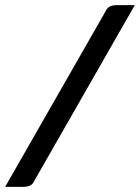

<svg xmlns="http://www.w3.org/2000/svg" viewBox="-20 -685 543 745"><path d="M503 -665 114 15Q109 25 105 29Q94 40 71 40H0L389 -640Q394 -650 398 -654Q409 -665 432 -665Z"/></svg>

Font: Myanmar Thuriya
Style: Regular
Weight: 400
Designer: Danh Hong
Foundry: Google Inc.
Version: Version 2.00 November 23, 2015